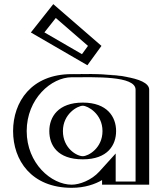

<svg xmlns="http://www.w3.org/2000/svg" viewBox="-20 -882 773 917"><path d="M255.5 -256C255.5 -327 308.5 -377 375.5 -377C441.5 -377 494.5 -327 494.5 -256C494.5 -186 444.5 -136 375.5 -136C303.5 -136 255.5 -186 255.5 -256ZM667.5 -454V0H492.5V-58C454.5 -16 392.5 15 322.5 15C172.5 15 67.5 -106 67.5 -256C67.5 -406 172.5 -528 322.5 -528C391.5 -528 667 -541 667.5 -454ZM239.5 -840 148.5 -725 386.5 -587 442.5 -664ZM240.5 -256C240.5 -178.3 295.5 -121 375.5 -121C452.5 -121 509.5 -178.1 509.5 -256C509.5 -335.1 449.5 -392 375.5 -392C300.6 -392 240.5 -335.2 240.5 -256ZM652.5 -454C652.2 -501.6 497.2 -514.3 382.4 -513.6C357.2 -513.5 336.2 -513 322.5 -513C181.7 -513 82.5 -399 82.5 -256C82.5 -113 181.6 0 322.5 0C388.1 0 446.2 -29.2 481.4 -68.1L507.5 -96.9V-15H652.5ZM241.5 -818.4 171 -729.3 382.3 -606.8 422.3 -661.7ZM240.5 -256C240.5 -335.2 300.6 -392 375.5 -392C449.5 -392 509.5 -335.1 509.5 -256C509.5 -178.1 452.5 -121 375.5 -121C295.5 -121 240.5 -178.3 240.5 -256ZM652.5 -454V-15H507.5V-96.9L481.4 -68.1C446.2 -29.2 388.1 0 322.5 0C181.6 0 82.5 -113 82.5 -256C82.5 -399 181.7 -513 322.5 -513C336.2 -513 357.2 -513.5 382.4 -513.6C497.2 -514.3 652.2 -501.6 652.5 -454ZM241.5 -818.4 422.3 -661.7 382.3 -606.8 171 -729.3ZM255.5 -256C255.5 -186.1 303.6 -136 375.5 -136C444.4 -136 494.5 -186.1 494.5 -256C494.5 -327 441.5 -377 375.5 -377C308.5 -377 255.5 -327 255.5 -256ZM322.5 -528C172.5 -528 67.5 -406 67.5 -256C67.5 -106 172.5 15 322.5 15C392.5 15 454.5 -16 492.5 -58V0H667.5V-454C667 -537.6 432.6 -528 322.5 -528ZM239.5 -840 442.5 -664 386.5 -587 148.5 -725ZM215.5 -256C215.5 -189.6 253.4 -121 375.5 -121C494.9 -121 534.5 -189.6 534.5 -256C534.5 -323.6 492.2 -392 375.5 -392C258 -392 215.5 -323.6 215.5 -256ZM627.5 -454V-15H532.5V-148.9L454.6 -62.8C416.9 -21.2 360 0 322.5 0C225.1 0 107.5 -101.7 107.5 -256C107.5 -410.3 225.2 -513 322.5 -513C430.8 -513 627.1 -521.2 627.5 -454ZM246.5 -796.1 400.2 -662.9 371.5 -623.3 192.1 -727.3ZM280.5 -256C280.5 -338.6 351.1 -377 375.5 -377C398.7 -377 469.5 -338.6 469.5 -256C469.5 -174.6 401.9 -136 375.5 -136C345.9 -136 280.5 -174.7 280.5 -256ZM692.5 -454C692.1 -517.8 493.3 -529.3 381.7 -528.6C355.6 -528.5 333.9 -528 322.5 -528C129.1 -528 42.5 -394.7 42.5 -256C42.5 -117.3 129.1 15 322.5 15C385.4 15 433.9 -2.3 467.5 -21.9V0H692.5ZM234.5 -862.3 127.4 -726.9 397.4 -570.4 464.6 -662.8Z"/></svg>

Font: Hussar Outliner
Style: Regular
Weight: 700
Foundry: Cannot Into Space Fonts
Version: Version 0.92